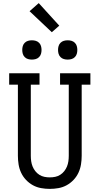

<svg xmlns="http://www.w3.org/2000/svg" viewBox="-20 -1206 640 1234"><path d="M300 8Q272 8 244 3Q216 -2 191.5 -15.5Q167 -29 147.5 -49.5Q128 -70 116 -95.5Q104 -121 99.5 -149Q95 -177 95 -205V-662H39V-735H234V-662H178V-205Q178 -187 180.5 -169.5Q183 -152 189.5 -136Q196 -120 207 -106Q218 -92 233 -82.5Q248 -73 265 -69.5Q282 -66 300 -66Q318 -66 335 -69.5Q352 -73 367 -82.5Q382 -92 393 -106Q404 -120 410.5 -136Q417 -152 419.5 -169.5Q422 -187 422 -205V-662H366V-735H561V-662H505V-205Q505 -177 500.5 -149Q496 -121 484 -95.5Q472 -70 452.5 -49.5Q433 -29 408.5 -15.5Q384 -2 356 3Q328 8 300 8ZM415 -823Q402 -823 390 -826.5Q378 -830 369 -839Q360 -848 356.5 -860Q353 -872 353 -885Q353 -898 356.5 -910Q360 -922 369 -931Q378 -940 390 -943.5Q402 -947 415 -947Q428 -947 440 -943.5Q452 -940 461 -931Q470 -922 473.5 -910Q477 -898 477 -885Q477 -872 473.5 -860Q470 -848 461 -839Q452 -830 440 -826.5Q428 -823 415 -823ZM185 -823Q172 -823 160 -826.5Q148 -830 139 -839Q130 -848 126.5 -860Q123 -872 123 -885Q123 -898 126.5 -910Q130 -922 139 -931Q148 -940 160 -943.5Q172 -947 185 -947Q198 -947 210 -943.5Q222 -940 231 -931Q240 -922 243.5 -910Q247 -898 247 -885Q247 -872 243.5 -860Q240 -848 231 -839Q222 -830 210 -826.5Q198 -823 185 -823ZM313 -999 170 -1134 229 -1186 361 -1041Z"/></svg>

Font: Iosevka Etoile
Style: Regular
Weight: 400
Designer: Belleve Invis
Foundry: Belleve Invis
Version: Version 33.2.4